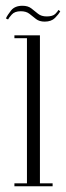

<svg xmlns="http://www.w3.org/2000/svg" viewBox="-32 -646 228 666"><path d="M18 0V-10H61.5V-513.5H18V-523.5H106.5V-10H150.5V0ZM123 -571Q104.5 -571 93 -580Q81.5 -589 70.2 -598Q59 -607 40 -607Q19 -607 8.8 -595.5Q-1.5 -584 -4 -578.5L-11.5 -582Q-6.5 -593.5 6.5 -609.8Q19.5 -626 46 -626Q65 -626 76.8 -616.8Q88.5 -607.5 100 -598.2Q111.5 -589 130 -589Q151 -589 159.8 -597.8Q168.5 -606.5 170.5 -611.5L177 -607Q171.5 -596.5 158.8 -583.8Q146 -571 123 -571Z"/></svg>

Font: Imbue 100pt ExtraLight
Style: Regular
Weight: 200
Designer: Tyler Finck
Foundry: Etcetera Type Company
Version: Version 1.102; ttfautohint (v1.8.3)